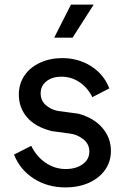

<svg xmlns="http://www.w3.org/2000/svg" viewBox="-20 -804 551 836"><path d="M41 -131 116 -169Q139 -122 179 -95Q219 -68 266 -68Q311 -68 340 -89Q369 -110 369 -144Q369 -177 343 -197.5Q317 -218 287 -222L206 -233Q134 -251 98 -293Q62 -335 62 -392Q62 -439 86.5 -475Q111 -511 154.5 -531Q198 -551 251 -551Q321 -551 376.5 -516Q432 -481 456 -419L382 -381Q362 -422 326.5 -446Q291 -470 248 -470Q207 -470 182 -450Q157 -430 157 -398Q157 -365 180.5 -345.5Q204 -326 232 -321L321 -309Q388 -291 425.5 -247.5Q463 -204 463 -147Q463 -101 438 -65Q413 -29 368 -8.5Q323 12 265 12Q187 12 127 -26.5Q67 -65 41 -131ZM289 -784H388L296 -640H216Z"/></svg>

Font: Eudoxus Sans Medium
Style: Regular
Weight: 500
Designer: Stijn de Vries
Foundry: tokotype
Version: Version 2.005